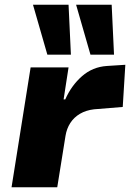

<svg xmlns="http://www.w3.org/2000/svg" viewBox="-20 -795 552 815"><path d="M29 0 110 -509H271L250 -373H257Q283 -432 328 -471.5Q373 -511 434 -515L512 -520L501 -341L379 -331Q345 -327 319.5 -312Q294 -297 278.5 -273Q263 -249 258 -218L223 0ZM364 -563 303 -775H454L464 -563ZM181 -563 120 -775H271L281 -563Z"/></svg>

Font: Nunito Sans 6pt Black
Style: Italic
Weight: 900
Italic angle: -9°
Version: Version 3.101;gftools[0.9.27]